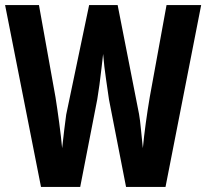

<svg xmlns="http://www.w3.org/2000/svg" viewBox="-32 -734 810 754"><path d="M758 -714 618 0H463L396 -343Q392 -373 384.5 -422.5Q377 -472 373 -522Q370 -498 366.5 -465.5Q363 -433 358.5 -400.5Q354 -368 350 -344L283 0H129L-12 -714H121L186 -352Q193 -308 200.5 -252Q208 -196 212 -152Q216 -187 220.5 -226Q225 -265 228 -284L318 -714H430L514 -286Q518 -264 521.5 -226.5Q525 -189 529 -152Q533 -196 540.5 -250.5Q548 -305 556 -352L622 -714Z"/></svg>

Font: Noto Sans Sinhala UI ExtraCondensed
Style: Bold
Weight: 700
Width: 2
Designer: Jelle Bosma - Monotype Design Team
Foundry: Monotype Imaging Inc.
Version: Version 2.006; ttfautohint (v1.8.4.7-5d5b)